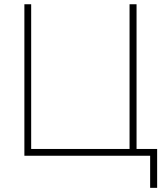

<svg xmlns="http://www.w3.org/2000/svg" viewBox="-20 -739 789 911"><path d="M692.4 0H95.7V-718.8H127.9V-32.2H594.7V-718.8H627.9V-32.2H725.6V152.3H692.4Z"/></svg>

Font: Min Sans VF VF
Style: Regular
Weight: 400
Designer: Jinseong-Kim, NotoSansCJK, Nunito
Foundry: Jinseong-Kim
Version: Version 1.420;Glyphs 3.1.2 (3151)